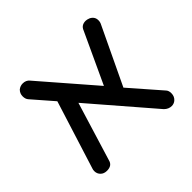

<svg xmlns="http://www.w3.org/2000/svg" viewBox="-141 -751 925 925"><g transform="rotate(-45 321.5 -288.5)"><path d="M587.9 -41Q587.9 -18.6 571.3 -4.9Q559.6 3.9 545.9 3.9Q524.4 3.9 507.8 -12.7L238.3 -325.2L146.5 -25.4Q139.6 3.9 104.5 3.9Q84 3.9 71.8 -8.3Q59.6 -20.5 59.6 -38.1Q59.6 -47.9 62.5 -54.7L171.9 -402.3L80.1 -507.8Q70.3 -518.6 70.3 -537.1Q70.3 -556.6 84 -570.3Q97.7 -581.1 114.3 -581.1Q136.7 -581.1 149.4 -565.4L382.8 -295.9L502.9 -554.7Q512.7 -580.1 542 -580.1Q550.8 -580.1 563.5 -575.2Q587.9 -563.5 587.9 -538.1Q587.9 -525.4 582 -514.6L443.4 -223.6L578.1 -69.3Q587.9 -59.6 587.9 -41Z"/></g></svg>

Font: jf-openhuninn-1.1
Style: Regular
Weight: 400
Designer: [Kosugi Maru]
      Designed by Motoya company      

      [Varela Round]
      Joe Prince(Latin component); Avraham Co
Foundry: justfont CO.,LTD.
Version: 1.1